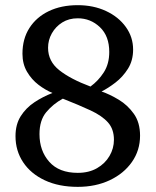

<svg xmlns="http://www.w3.org/2000/svg" viewBox="-20 -707 603 743"><path d="M522 -182.1Q522 -125 490.5 -80.1Q459 -35.2 404.5 -9.5Q350.1 16.1 280.8 16.1Q207.5 16.1 153.3 -9.3Q99.1 -34.7 69.6 -79.1Q40 -123.5 40 -180.2Q40 -225.6 60.3 -257.6Q80.6 -289.6 113.3 -311.3Q146 -333 183.1 -347.2Q155.8 -358.4 128.9 -378.9Q102.1 -399.4 84.5 -429.4Q66.9 -459.5 66.9 -499Q66.9 -556.6 93.8 -598.6Q120.6 -640.6 168.7 -663.8Q216.8 -687 280.8 -687Q341.8 -687 390.4 -664.3Q439 -641.6 467 -602.5Q495.1 -563.5 495.1 -515.1Q495.1 -472.7 475.1 -440.9Q455.1 -409.2 426.8 -387.5Q398.4 -365.7 373 -353Q405.3 -341.8 439.7 -321Q474.1 -300.3 498 -266.6Q522 -232.9 522 -182.1ZM402.8 -505.9Q402.8 -567.4 366.7 -601.8Q330.6 -636.2 280.8 -636.2Q246.6 -636.2 220.9 -620.1Q195.3 -604 180.7 -578.1Q166 -552.2 166 -522Q166 -469.7 209.5 -435.3Q252.9 -400.9 330.1 -372.1Q360.8 -394.5 381.8 -427.2Q402.8 -460 402.8 -505.9ZM420.9 -166Q420.9 -207.5 397.7 -233.4Q374.5 -259.3 330.3 -279.8Q286.1 -300.3 223.1 -325.2Q185.5 -304.7 159.2 -273.2Q132.8 -241.7 132.8 -188Q132.8 -123.5 170.7 -80.8Q208.5 -38.1 280.8 -38.1Q324.2 -38.1 355.5 -56.2Q386.7 -74.2 403.8 -103.5Q420.9 -132.8 420.9 -166Z"/></svg>

Font: Eeyek
Style: Regular
Weight: 400
Designer: Pravabati Chingangbam and Tabish
Foundry: SIL International
Version: Version 2.000